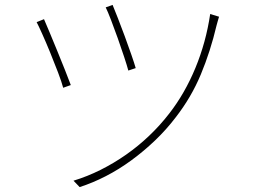

<svg xmlns="http://www.w3.org/2000/svg" viewBox="-20 -744 1040 781"><path d="M438 -724 410 -714Q418 -698 431.5 -663Q445 -628 459 -588.5Q473 -549 485 -512.5Q497 -476 502 -457L532 -467Q527 -485 514.5 -521Q502 -557 487.5 -596.5Q473 -636 459 -671.5Q445 -707 438 -724ZM871 -676 835 -687Q818 -572 775 -468Q732 -364 669 -283Q632 -235 587.5 -192.5Q543 -150 493 -115Q443 -80 389 -53Q335 -26 279 -9L304 17Q357 0 410.5 -27.5Q464 -55 514.5 -92Q565 -129 611 -173Q657 -217 695 -267Q758 -348 797 -441.5Q836 -535 861 -641Q863 -648 866 -659Q869 -670 871 -676ZM159 -666 129 -654Q136 -641 151.5 -606.5Q167 -572 184 -530.5Q201 -489 216 -449.5Q231 -410 237 -387L268 -398Q259 -422 244 -460Q229 -498 212.5 -538Q196 -578 181.5 -613Q167 -648 159 -666Z"/></svg>

Font: Spoqa Han Sans Neo Thin
Style: Regular
Weight: 100
Designer: [Spoqa Han Sans Neo] Dong-huui Kim  Younghwa Kang  Yujin Lee  [Noto Sans] Ryoko NISHIZUKA  (kana & ideographs); Paul D. 
Foundry: Spoqa (http://www.spoqa-han-sans.com)
Version: Version 1.100;hotconv 1.0.109;makeotfexe 2.5.65596